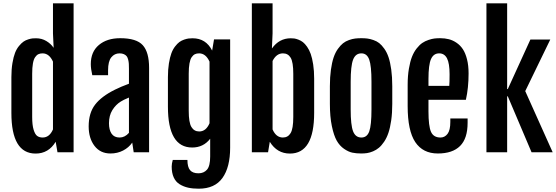

<svg xmlns="http://www.w3.org/2000/svg" viewBox="-20 -908 3316 1145"><path d="M192.4 7.8Q47.9 7.8 47.9 -234.9V-448.2Q47.9 -494.6 54.2 -532Q60.5 -569.3 69.8 -593Q79.1 -616.7 93.5 -634Q107.9 -651.4 120.4 -659.9Q132.8 -668.5 148.9 -673.3Q165 -678.2 174.3 -679Q183.6 -679.7 195.3 -679.7Q229 -679.7 256.3 -663.3Q283.7 -647 299.3 -623.5L299.8 -624L295.9 -709V-888.2H418.9V0H322.8L312 -62.5Q269.5 7.8 192.4 7.8ZM234.4 -87.9Q274.9 -87.9 295.9 -136.2V-540.5Q273.4 -589.8 233.9 -589.8Q219.2 -589.8 208.7 -584.7Q198.2 -579.6 189.5 -566.9Q180.7 -554.2 176.3 -529.5Q171.9 -504.9 171.9 -468.3V-210.4Q171.9 -162.6 180.4 -134.5Q189 -106.4 201.9 -97.2Q214.8 -87.9 234.4 -87.9Z M638.7 7.3Q578.1 7.3 543.5 -38.1Q508.8 -83.5 508.8 -154.3Q508.8 -233.9 546.9 -283.7Q585 -333.5 666 -373.5Q701.2 -391.1 749 -408.7V-497.6Q749 -515.6 748.3 -527.3Q747.6 -539.1 744.4 -552.2Q741.2 -565.4 735.4 -572.8Q729.5 -580.1 718.8 -585Q708 -589.8 692.9 -589.8Q663.1 -589.8 643.8 -566.2Q624.5 -542.5 624.5 -488.8V-459.5H530.3Q521.5 -497.6 521.5 -525.9Q521.5 -599.1 569.6 -639.6Q617.7 -680.2 696.8 -680.2Q793.9 -680.2 831.5 -638.4Q869.1 -596.7 869.1 -503.4V0H777.3L768.6 -57.6Q748 -27.8 714.1 -10.3Q680.2 7.3 638.7 7.3ZM693.4 -87.9Q724.6 -87.9 749 -115.7V-326.2Q714.8 -312 700.7 -302.7Q670.4 -284.2 650.1 -251.5Q629.9 -218.8 629.9 -173.3Q629.9 -133.3 645.5 -110.6Q661.1 -87.9 693.4 -87.9Z M1010.3 45.9H1097.7Q1097.7 88.4 1113.5 106.9Q1129.4 125.5 1163.6 125.5Q1195.3 125.5 1214.4 103.8Q1233.4 82 1233.4 25.4V-80.6Q1192.9 -28.3 1126 -28.3Q981.4 -28.3 981.4 -271.5V-448.2Q981.4 -493.7 987.3 -530Q993.2 -566.4 1002 -590.1Q1010.7 -613.8 1024.2 -631.1Q1037.6 -648.4 1050 -657.5Q1062.5 -666.5 1078.4 -671.9Q1094.2 -677.2 1105.2 -678.5Q1116.2 -679.7 1128.9 -679.7Q1208 -679.7 1245.1 -606.4L1256.3 -672.9H1352.5V-27.3Q1352.5 89.4 1306.6 153.3Q1260.7 217.3 1165 217.3Q1129.4 217.3 1102.1 211.2Q1074.7 205.1 1051.5 190.9Q1028.3 176.8 1016.1 150.1Q1003.9 123.5 1003.9 85Q1003.9 68.4 1010.3 45.9ZM1168 -124Q1208.5 -124 1229.5 -172.9V-540.5Q1207 -589.8 1167.5 -589.8Q1152.8 -589.8 1142.3 -584.7Q1131.8 -579.6 1123 -566.9Q1114.3 -554.2 1109.9 -529.5Q1105.5 -504.9 1105.5 -468.3V-247.1Q1105.5 -177.2 1121.6 -150.6Q1137.7 -124 1168 -124Z M1481.9 0V-888.2H1605.5V-709L1601.6 -620.1L1602.1 -619.6Q1645 -679.7 1713.9 -679.7Q1725.1 -679.7 1734.9 -678.5Q1744.6 -677.2 1759.5 -671.6Q1774.4 -666 1786.4 -656.7Q1798.3 -647.5 1811.3 -629.2Q1824.2 -610.8 1833 -586.2Q1841.8 -561.5 1847.7 -523.4Q1853.5 -485.4 1853.5 -438.5V-234.9Q1853.5 7.8 1709 7.8Q1632.3 7.8 1588.9 -62.5L1578.6 0ZM1605.5 -136.2Q1626.5 -87.9 1667 -87.9Q1697.3 -87.9 1713.1 -114.3Q1729 -140.6 1729 -210.4V-467.8Q1729 -537.6 1713.4 -563.7Q1697.8 -589.8 1667.5 -589.8Q1628.4 -589.8 1605.5 -544.4Z M2134.3 7.3Q2104.5 7.3 2081.3 2.4Q2058.1 -2.4 2031.7 -20.5Q2005.4 -38.6 1988 -69.3Q1970.7 -100.1 1959 -156Q1947.3 -211.9 1947.3 -288.6V-394Q1947.3 -448.2 1953.4 -491.9Q1959.5 -535.6 1969.5 -565.2Q1979.5 -594.7 1994.9 -616.2Q2010.3 -637.7 2025.6 -649.9Q2041 -662.1 2061.3 -669.2Q2081.5 -676.3 2097.9 -678.2Q2114.3 -680.2 2134.8 -680.2Q2154.8 -680.2 2170.7 -678.2Q2186.5 -676.3 2206.5 -669.4Q2226.6 -662.6 2241.5 -650.9Q2256.3 -639.2 2271.7 -617.7Q2287.1 -596.2 2297.1 -566.7Q2307.1 -537.1 2313.2 -493.2Q2319.3 -449.2 2319.3 -394V-288.6Q2319.3 -234.4 2313 -190.2Q2306.6 -146 2296.4 -115.7Q2286.1 -85.4 2270.8 -62.7Q2255.4 -40 2239.7 -26.9Q2224.1 -13.7 2204.8 -5.6Q2185.5 2.4 2169.2 4.9Q2152.8 7.3 2134.3 7.3ZM2135.3 -87.9Q2168.9 -87.9 2182.1 -124.5Q2195.3 -161.1 2195.3 -255.4V-420.9Q2195.3 -515.1 2181.9 -552.5Q2168.5 -589.8 2135.3 -589.8Q2100.1 -589.8 2085.7 -552.2Q2071.3 -514.6 2071.3 -420.9V-255.4Q2071.3 -161.6 2085.7 -124.8Q2100.1 -87.9 2135.3 -87.9Z M2590.8 7.3Q2502 7.3 2456.5 -60.5Q2411.1 -128.4 2411.1 -275.4V-402.3Q2411.1 -455.6 2418.5 -498.5Q2425.8 -541.5 2437 -569.8Q2448.2 -598.1 2465.1 -619.4Q2481.9 -640.6 2498.5 -651.9Q2515.1 -663.1 2535.6 -669.9Q2556.2 -676.8 2571.5 -678.5Q2586.9 -680.2 2605 -680.2Q2632.8 -680.2 2656.7 -674.1Q2680.7 -668 2702.9 -652.8Q2725.1 -637.7 2740.5 -614.3Q2755.9 -590.8 2765.1 -554.2Q2774.4 -517.6 2774.4 -470.2Q2774.4 -383.8 2758.3 -313H2535.2V-244.6Q2535.2 -155.8 2550.3 -121.8Q2565.4 -87.9 2606.9 -87.9Q2632.3 -87.9 2648.9 -109.6Q2665.5 -131.3 2665.5 -180.7V-201.7H2768.6V-175.8Q2768.6 -82 2723.6 -37.4Q2678.7 7.3 2590.8 7.3ZM2535.2 -396H2659.2Q2661.1 -415 2661.1 -464.8Q2661.1 -530.3 2645.8 -560.1Q2630.4 -589.8 2599.1 -589.8Q2565.4 -589.8 2550.3 -555.7Q2535.2 -521.5 2535.2 -437Z M2880.9 0V-888.2H3004.4V-377H3008.3L3143.1 -672.4H3261.7L3112.3 -364.7L3275.9 0H3149.9L3008.3 -333.5H3004.4V0Z"/></svg>

Font: FjallaOne
Style: Regular
Weight: 400
Designer: Irina Smirnova
Foundry: Irina Smirnova
Version: Version 1.001